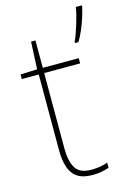

<svg xmlns="http://www.w3.org/2000/svg" viewBox="-118 -819 602 887"><g transform="rotate(-15 183.0 -375.0)"><path d="M212 -15Q237 -15 256 -18.5Q275 -22 291 -28V-3Q275 2 256.5 6Q238 10 212 10Q166 10 139.5 -8Q113 -26 102 -60Q91 -94 91 -140V-503H10V-525L90 -528L96 -659H117V-528H289V-503H117V-143Q117 -82 137 -48.5Q157 -15 212 -15ZM366 -754Q360 -728 351.5 -701.5Q343 -675 332 -649.5Q321 -624 307 -600H290V-606Q296 -617 303 -636.5Q310 -656 317 -678.5Q324 -701 329.5 -722.5Q335 -744 337 -760H366Z"/></g></svg>

Font: Noto Sans Armenian Thin
Style: Regular
Weight: 250
Version: Version 2.007